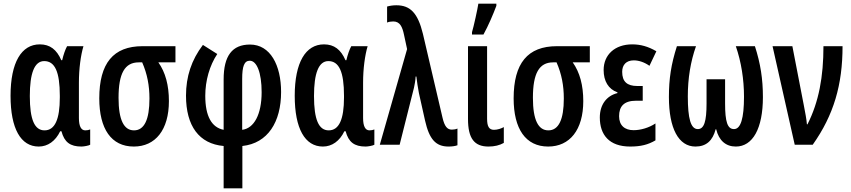

<svg xmlns="http://www.w3.org/2000/svg" viewBox="-20 -796 4681 1056"><path d="M193 10C243 10 285 -20 311 -74H318C334 -14 366 10 428 10C441 10 469 5 476 0V-84C469 -81 459 -79 449 -79C426 -79 414 -102 414 -147V-342C414 -418 424 -492 439 -542H349C339 -524 329 -495 322 -465H317C292 -523 255 -552 199 -552C98 -552 38 -453 38 -269C38 -89 94 10 193 10ZM225 -79C170 -79 144 -138 144 -268C144 -392 169 -460 223 -460C282 -460 309 -401 309 -269V-260C309 -140 282 -79 225 -79Z M909 -240C909 -327 890 -398 851 -453H945V-542H764C603 -542 526 -448 526 -255C526 -87 592 10 716 10C835 10 909 -82 909 -240ZM632 -258C632 -392 666 -453 743 -453H762C790 -389 802 -325 802 -254C802 -139 774 -79 717 -79C662 -79 632 -135 632 -258Z M1096 -549C1033 -466 1003 -375 1003 -270C1003 -103 1075 -5 1210 7V240H1313V7C1453 -8 1526 -125 1526 -290C1526 -437 1467 -551 1355 -551C1257 -551 1210 -489 1210 -359V-82C1144 -95 1109 -157 1109 -269C1109 -353 1133 -436 1175 -499ZM1354 -462C1392 -462 1419 -397 1419 -289C1419 -166 1377 -90 1312 -82V-362C1312 -431 1323 -462 1354 -462Z M1756 10C1806 10 1848 -20 1874 -74H1881C1897 -14 1929 10 1991 10C2004 10 2032 5 2039 0V-84C2032 -81 2022 -79 2012 -79C1989 -79 1977 -102 1977 -147V-342C1977 -418 1987 -492 2002 -542H1912C1902 -524 1892 -495 1885 -465H1880C1855 -523 1818 -552 1762 -552C1661 -552 1601 -453 1601 -269C1601 -89 1657 10 1756 10ZM1788 -79C1733 -79 1707 -138 1707 -268C1707 -392 1732 -460 1786 -460C1845 -460 1872 -401 1872 -269V-260C1872 -140 1845 -79 1788 -79Z M2069 0H2178L2257 -314C2261 -332 2265 -354 2266 -375H2270C2274 -345 2278 -313 2284 -284L2318 -132C2341 -31 2376 10 2447 10C2465 10 2482 8 2496 3V-89C2487 -85 2477 -83 2465 -83C2440 -83 2425 -101 2414 -148L2306 -610C2278 -725 2236 -767 2160 -767C2140 -767 2123 -764 2109 -760V-672C2118 -676 2130 -678 2143 -678C2180 -678 2193 -648 2202 -605L2219 -526Z M2576 -606H2639C2666 -655 2692 -716 2710 -764V-776H2611C2607 -748 2585 -648 2576 -619ZM2659 -542H2554V-142C2554 -34 2589 10 2667 10C2700 10 2728 3 2751 -10V-97C2737 -89 2716 -82 2697 -82C2670 -82 2659 -100 2659 -143Z M3188 -240C3188 -327 3169 -398 3130 -453H3224V-542H3043C2882 -542 2805 -448 2805 -255C2805 -87 2871 10 2995 10C3114 10 3188 -82 3188 -240ZM2911 -258C2911 -392 2945 -453 3022 -453H3041C3069 -389 3081 -325 3081 -254C3081 -139 3053 -79 2996 -79C2941 -79 2911 -135 2911 -258Z M3515 -323H3485C3429 -323 3402 -347 3402 -401C3402 -439 3424 -464 3466 -464C3493 -464 3524 -454 3552 -434L3590 -514C3544 -541 3502 -552 3457 -552C3362 -552 3300 -495 3300 -411C3300 -350 3326 -306 3376 -288V-284C3315 -269 3279 -219 3279 -150C3279 -55 3330 10 3446 10C3504 10 3544 0 3585 -24V-117C3549 -93 3503 -80 3465 -80C3416 -80 3385 -106 3385 -157C3385 -211 3412 -242 3478 -242H3515Z M4132 -542H4027C4057 -455 4072 -359 4072 -264C4072 -145 4054 -86 4017 -86C3981 -86 3968 -126 3968 -227V-360H3866V-227C3866 -129 3853 -86 3818 -86C3779 -86 3763 -144 3763 -266C3763 -365 3778 -457 3808 -542H3703C3671 -442 3659 -363 3659 -262C3659 -90 3712 10 3805 10C3865 10 3900 -23 3916 -85H3919C3934 -23 3972 10 4027 10C4120 10 4176 -89 4176 -262C4176 -361 4163 -446 4132 -542Z M4229 -542 4351 0H4450C4566 -164 4614 -330 4614 -542H4509C4509 -375 4484 -236 4421 -112H4418C4416 -140 4409 -175 4401 -217L4338 -542Z"/></svg>

Font: Noto Sans Display Condensed Medium
Style: Regular
Weight: 500
Width: 3
Designer: Monotype Design Team
Foundry: Monotype Imaging Inc.
Version: Version 1.900